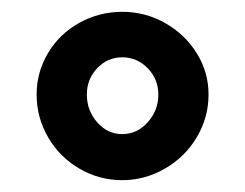

<svg xmlns="http://www.w3.org/2000/svg" viewBox="-20 -735 414 325"><path d="M42 -575Q42 -613 61.5 -645.5Q81 -678 114.5 -696.5Q148 -715 187 -715Q226 -715 259.5 -696Q293 -677 313 -645Q333 -613 333 -575Q333 -536 313 -502.5Q293 -469 259 -449.5Q225 -430 187 -430Q148 -430 114.5 -449.5Q81 -469 61.5 -502.5Q42 -536 42 -575ZM187 -508Q212 -508 230 -528Q248 -548 248 -575Q248 -601 230 -619.5Q212 -638 187 -638Q162 -638 144.5 -619.5Q127 -601 127 -575Q127 -548 144.5 -528Q162 -508 187 -508Z"/></svg>

Font: Oak Sans SemiBold
Style: Regular
Weight: 600
Designer: Erik Kennedy, Walven
Foundry: Erik Kennedy, Walven
Version: Version 1.000